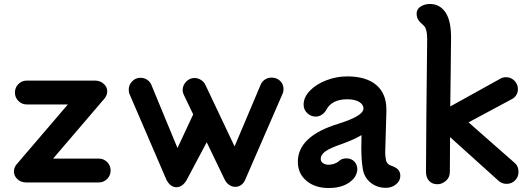

<svg xmlns="http://www.w3.org/2000/svg" viewBox="-20 -915 2673 965"><path d="M476 -118Q501 -118 518.5 -100.5Q536 -83 536 -58Q536 -33 518.5 -15.5Q501 2 476 2H112Q85 2 67.5 -14.5Q50 -31 50 -53Q50 -75 66 -92L321 -390H115Q90 -390 72.5 -407.5Q55 -425 55 -450Q55 -475 72.5 -492.5Q90 -510 115 -510H456Q483 -510 500.5 -494.5Q518 -479 519 -458Q519 -434 502 -416L247 -118Z M1405 -467Q1405 -453 1399 -441L1213 -13Q1197 24 1162 24Q1146 24 1131.5 14Q1117 4 1108 -15L1019 -200L919 -12Q898 26 866 26Q851 26 837.5 15.5Q824 5 815 -15L632 -440Q627 -450 627 -464Q627 -488 644 -506Q661 -524 686 -524Q704 -524 719 -514.5Q734 -505 741 -488L872 -171L951 -340L904 -438Q898 -450 898 -462Q898 -486 915.5 -504.5Q933 -523 958 -523Q975 -523 990.5 -513Q1006 -503 1013 -487L1159 -179L1290 -489Q1297 -506 1312 -515.5Q1327 -525 1345 -525Q1371 -525 1388 -508.5Q1405 -492 1405 -467Z M1992 -31Q1992 -6 1970.5 11.5Q1949 29 1919 29Q1874 29 1841.5 2Q1809 -25 1803 -69Q1796 -111 1796 -176Q1796 -215 1797 -236Q1761 -214 1700 -192Q1641 -172 1616.5 -155Q1592 -138 1592 -116Q1592 -103 1603.5 -95Q1615 -87 1632 -87Q1644 -87 1658.5 -91.5Q1673 -96 1683 -105Q1697 -119 1721 -119Q1746 -119 1761 -103Q1776 -87 1776 -63Q1776 -53 1770.5 -39.5Q1765 -26 1758 -18Q1716 30 1632 30Q1563 30 1520 -6.5Q1477 -43 1477 -102Q1477 -231 1681 -293Q1744 -313 1775 -331.5Q1806 -350 1807 -370Q1806 -391 1784 -403.5Q1762 -416 1725 -416Q1648 -416 1620 -363Q1612 -348 1597.5 -338.5Q1583 -329 1567 -329Q1542 -329 1524 -346.5Q1506 -364 1506 -389Q1506 -426 1537 -458.5Q1568 -491 1619 -511Q1670 -531 1725 -531Q1820 -531 1871 -488Q1922 -445 1922 -365V-354Q1916 -172 1916 -148Q1916 -132 1920 -110Q1921 -102 1927.5 -94.5Q1934 -87 1939 -85Q1967 -76 1979.5 -64Q1992 -52 1992 -31Z M2567 -96Q2586 -80 2586 -51Q2586 -26 2569 -8.5Q2552 9 2526 9Q2502 9 2485 -7L2242 -226Q2241 -145 2241 -52Q2241 -23 2221 -6Q2201 11 2179 11Q2152 11 2136.5 -6Q2121 -23 2121 -52Q2121 -154 2123 -342Q2125 -530 2127 -719Q2127 -772 2108 -788Q2091 -802 2082.5 -815Q2074 -828 2074 -847Q2074 -869 2094 -882Q2114 -895 2141 -895Q2190 -895 2218.5 -853.5Q2247 -812 2247 -727Q2247 -674 2245 -534Q2243 -432 2243 -380L2492 -518Q2506 -527 2523 -527Q2548 -527 2565.5 -509.5Q2583 -492 2583 -467Q2583 -451 2575 -437.5Q2567 -424 2553 -417L2335 -300Z"/></svg>

Font: Tsukimi Rounded
Style: Bold
Weight: 700
Designer: Takashi Funayama
Foundry: Takashi Funayama
Version: Version 1.032; ttfautohint (v1.8.3)